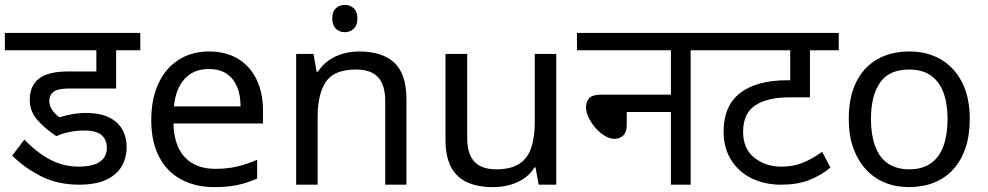

<svg xmlns="http://www.w3.org/2000/svg" viewBox="-30 -757 4049 787"><path d="M315 -222Q285 -222 255 -216Q225 -210 201 -199Q159 -226 125.5 -262.5Q92 -299 92 -348Q92 -406 130 -435Q168 -464 247 -464H365V-551H-10V-622H545V-551H446V-394H248Q208 -394 190 -381Q172 -368 172 -342Q172 -323 184.5 -305.5Q197 -288 214 -276Q238 -284 266 -289Q294 -294 323 -294Q404 -294 446.5 -256.5Q489 -219 489 -154Q489 -110 468.5 -75Q448 -40 405 -20Q362 0 294 0Q208 0 140.5 -33.5Q73 -67 20 -119L70 -185Q123 -130 177 -102Q231 -74 292 -74Q351 -74 379.5 -94Q408 -114 408 -151Q408 -184 386.5 -203Q365 -222 315 -222Z M827 -546Q896 -546 945.5 -516Q995 -486 1021.5 -431.5Q1048 -377 1048 -304V-251H681Q683 -160 727.5 -112.5Q772 -65 852 -65Q903 -65 942.5 -74.5Q982 -84 1024 -102V-25Q983 -7 943 1.5Q903 10 848 10Q772 10 713.5 -21Q655 -52 622.5 -113.5Q590 -175 590 -264Q590 -352 619.5 -415Q649 -478 702.5 -512Q756 -546 827 -546ZM826 -474Q763 -474 726.5 -433.5Q690 -393 683 -321H956Q956 -367 942 -401Q928 -435 899.5 -454.5Q871 -474 826 -474Z M1384 -737Q1404 -737 1419.5 -723.5Q1435 -710 1435 -681Q1435 -653 1419.5 -639Q1404 -625 1384 -625Q1362 -625 1347 -639Q1332 -653 1332 -681Q1332 -710 1347 -723.5Q1362 -737 1384 -737ZM1442 -546Q1538 -546 1587 -499.5Q1636 -453 1636 -349V0H1549V-343Q1549 -408 1520 -440Q1491 -472 1429 -472Q1340 -472 1306 -422Q1272 -372 1272 -278V0H1184V-536H1255L1268 -463H1273Q1291 -491 1317.5 -509.5Q1344 -528 1376 -537Q1408 -546 1442 -546Z M2250 -536V0H2178L2165 -71H2161Q2144 -43 2117 -25Q2090 -7 2058 1.5Q2026 10 1991 10Q1927 10 1883.5 -10.5Q1840 -31 1818 -74Q1796 -117 1796 -185V-536H1885V-191Q1885 -127 1914 -95Q1943 -63 2004 -63Q2064 -63 2098.5 -85.5Q2133 -108 2147.5 -151.5Q2162 -195 2162 -257V-536Z M2335 -622H2904V-551H2801V0H2720V-298H2539V-244Q2539 -216 2525 -202Q2511 -188 2488 -188Q2470 -188 2449.5 -200Q2429 -212 2411.5 -232Q2394 -252 2383 -274.5Q2372 -297 2372 -318Q2372 -341 2385.5 -355Q2399 -369 2433 -369H2720V-551H2335Z M3408 -551H3290V-358H3207Q3115 -358 3065.5 -325Q3016 -292 3016 -217Q3016 -147 3062 -110.5Q3108 -74 3173 -74Q3220 -74 3258.5 -89Q3297 -104 3340 -135L3374 -70Q3334 -37 3285.5 -18.5Q3237 0 3172 0Q3103 0 3050 -26.5Q2997 -53 2966.5 -102Q2936 -151 2936 -218Q2936 -323 3003.5 -375.5Q3071 -428 3196 -428H3238L3209 -404V-551H2890V-622H3408Z M3945 -269Q3945 -202 3927.5 -150.5Q3910 -99 3877.5 -63Q3845 -27 3798.5 -8.5Q3752 10 3695 10Q3642 10 3597 -8.5Q3552 -27 3519 -63Q3486 -99 3467.5 -150.5Q3449 -202 3449 -269Q3449 -358 3479 -419.5Q3509 -481 3565 -513.5Q3621 -546 3698 -546Q3771 -546 3826.5 -513.5Q3882 -481 3913.5 -419.5Q3945 -358 3945 -269ZM3540 -269Q3540 -206 3556.5 -159.5Q3573 -113 3608 -88Q3643 -63 3697 -63Q3751 -63 3786 -88Q3821 -113 3837.5 -159.5Q3854 -206 3854 -269Q3854 -333 3837 -378Q3820 -423 3785.5 -447.5Q3751 -472 3696 -472Q3614 -472 3577 -418Q3540 -364 3540 -269Z"/></svg>

Font: lhindi25
Style: Book
Weight: 400
Designer: Jelle Bosma - Monotype Design Team
Foundry: Monotype Imaging Inc.
Version: Version 2.003